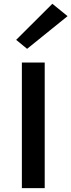

<svg xmlns="http://www.w3.org/2000/svg" viewBox="-20 -972 369 992"><path d="M93 0V-649H211V0ZM120 -719.7 63.5 -766.1 250.5 -952.4 329.1 -888.6Z"/></svg>

Font: Karla
Style: Regular
Weight: 400
Designer: Jonathan Pinhorn
Version: Version 2.004;gftools[0.9.33]